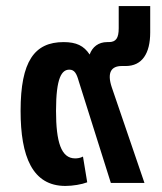

<svg xmlns="http://www.w3.org/2000/svg" viewBox="-20 -604 535 634"><path d="M268 -2 254 -87C245 -82 235 -81 228 -81C182 -81 165 -135 165 -238C165 -348 184 -374 209 -374C226 -374 233 -361 240 -336L346 0H457L349 -316C333 -364 347 -386 382 -386H395C449 -386 476 -427 476 -497V-584H372V-511C372 -478 363 -465 339 -465H334C305 -465 285 -449 276 -424C257 -453 232 -465 190 -465C94 -465 48 -402 48 -238C48 -87 87 10 196 10C220 10 250 5 268 -2Z"/></svg>

Font: Noto Sans Thai UI SemiCondensed Semi
Style: Regular
Weight: 600
Width: 4
Designer: Monotype Design Team
Foundry: Monotype Imaging Inc.
Version: Version 1.901